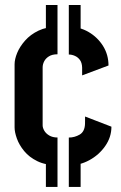

<svg xmlns="http://www.w3.org/2000/svg" viewBox="-20 -666 489 774"><path d="M311.1 -362.1V-393.5Q310.5 -412.7 302.4 -424Q294.2 -435.4 281.8 -440.8Q269.5 -446.2 257.4 -446.2V-558.1Q300.8 -558.1 337.1 -537Q373.4 -515.8 395.4 -480.6Q417.4 -445.3 417.4 -402ZM211.8 0Q163.7 0 130.6 -16.2Q97.5 -32.4 77.4 -57.1Q57.2 -81.7 48 -107.6Q38.8 -133.5 38.8 -152.3V-406.8Q38.8 -427.2 49.2 -452.6Q59.6 -478 81.2 -502.5Q102.9 -527 135.3 -542.5Q167.7 -558.1 211.8 -558.1V-447.2Q190.5 -447.2 177.3 -438.9Q164.1 -430.7 158 -418.6Q151.9 -406.6 151.9 -394.1V-160.4Q151.9 -151 158.4 -139.4Q164.9 -127.9 178.5 -119.8Q192.2 -111.7 211.8 -111.7ZM257.4 1V-111.5Q280.6 -111.5 301 -123.3Q321.4 -135.1 322.7 -166.1Q322.9 -173.5 322.9 -181.4Q322.9 -189.3 322.9 -196.3L429.2 -155.3Q429.2 -113 404.1 -77.2Q379.1 -41.4 340 -20.2Q300.9 1 257.4 1ZM165 -528.5V-645.9H211.8V-528.5ZM165 87.7V-29.7H211.8V87.7ZM257.4 -528.5V-645.9H305V-528.5ZM257.4 87.7V-29.7H305V87.7Z"/></svg>

Font: Stick No Bills ExtraLight
Style: Regular
Weight: 200
Designer: Kosala Senevirathne, Siva Puranthara, Lasantha Premarathna, Tharique Azeez
Foundry: mooniak
Version: Version 2.000